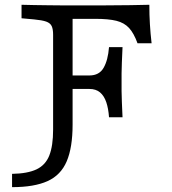

<svg xmlns="http://www.w3.org/2000/svg" viewBox="-20 -591 721 804"><path d="M202.4 -201.6V-445.2Q202.4 -468.7 196.5 -481.6Q190.5 -494.5 173.4 -500.6Q156.3 -506.6 122.8 -509.7L70.2 -514.5V-571Q94.1 -570.2 123.2 -569.8Q152.3 -569.4 181.4 -569Q210.5 -568.5 234.7 -568.5H244.4H419.6Q480 -568.5 525.4 -569.4Q570.7 -570.2 605.4 -571Q605.3 -529.4 607.7 -490.2Q610 -451.1 614.8 -409.7H555.9Q540.5 -452 520.5 -473.8Q500.4 -495.6 467.5 -503.9Q434.5 -512.1 378.9 -512.1H284V-201.6ZM249 -218.5V-275H439.5V-218.5ZM436.5 -100Q434 -136.5 425 -163.1Q415.9 -189.7 398.9 -204.1Q381.8 -218.5 354.5 -218.5V-275Q395.5 -275 413.9 -307.1Q432.3 -339.2 436.5 -393.5H493.1Q491.5 -355.7 490.3 -329.4Q489.2 -303 489.1 -283.7Q489.1 -264.5 489.1 -246.8Q489.1 -229.1 489.1 -209.8Q489.2 -190.6 490.3 -164.6Q491.5 -138.6 493.1 -100ZM30.5 192.7V137Q95.1 136 132.9 118.2Q170.6 100.3 186.5 60Q202.4 19.7 202.4 -48.4V-201.6H284V-69.2Q284 26.6 259.4 84.4Q234.8 142.3 179 167.5Q123.3 192.7 30.5 192.7Z"/></svg>

Font: Playfair 5pt SemiExpanded Light
Style: Regular
Weight: 300
Width: 6
Designer: Claus Eggers Sørensen
Foundry: Claus Eggers Sørensen
Version: Version 2.203